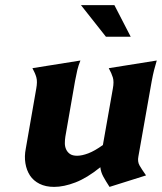

<svg xmlns="http://www.w3.org/2000/svg" viewBox="-20 -721 634 752"><path d="M122 -374Q127 -401 122.5 -417.5Q118 -434 107 -454L295 -484Q287 -464 283 -447.5Q279 -431 274 -404L236 -186Q234 -173 234 -160Q234 -147 239 -136Q244 -125 254 -118Q264 -111 282 -111Q301 -111 326 -120.5Q351 -130 383 -153L422 -374Q427 -401 422 -417.5Q417 -434 406 -454L594 -484Q588 -464 583.5 -446.5Q579 -429 574 -402L522 -108Q518 -88 526.5 -73Q535 -58 552 -34L409 11Q394 -12 384.5 -29.5Q375 -47 373 -66Q321 -24 275.5 -6.5Q230 11 192 11Q159 11 135 -1Q111 -13 97.5 -33.5Q84 -54 79.5 -81.5Q75 -109 81 -139ZM395 -577 297 -701H428L492 -577Z"/></svg>

Font: LT Museum
Style: Bold Italic
Weight: 700
Designer: Daniel Lyons
Foundry: LyonsType
Version: Version 1.011